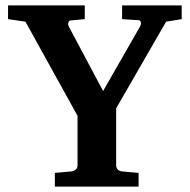

<svg xmlns="http://www.w3.org/2000/svg" viewBox="-20 -691 703 711"><path d="M595.2 -610.8 410.2 -290V-78.1Q410.2 -68.4 416.5 -62.7Q422.9 -57.1 432.1 -56.2L493.2 -50.8V0H183.1V-50.8L244.1 -56.2Q252.4 -57.1 259.8 -62.7Q267.1 -68.4 267.1 -78.1V-262.2L74.2 -610.8L9.8 -620.1V-670.9H293.9V-620.1L241.2 -615.2Q235.8 -615.2 233.2 -607.9Q230.5 -600.6 235.8 -590.8L361.8 -354L498 -591.8Q503.4 -601.1 501.7 -608.6Q500 -616.2 493.2 -616.2L432.1 -620.1V-670.9H652.8V-620.1Z"/></svg>

Font: Charis SIL Afr
Style: Bold
Weight: 700
Foundry: SIL International
Version: Version 5.000